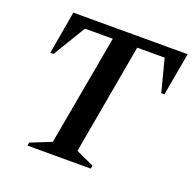

<svg xmlns="http://www.w3.org/2000/svg" viewBox="-118 -780 907 901"><g transform="rotate(20 335.0 -330.0)"><path d="M110 0 113 -16 216 -57 315 -608H176L78 -446H62L99 -660H670L632 -446H616L574 -608H437L339 -57L429 -16L426 0Z"/></g></svg>

Font: Spectral SC SemiBold
Style: Italic
Weight: 600
Italic angle: -10°
Designer: Jean-Baptiste Levee
Foundry: Production Type
Version: Version 2.001